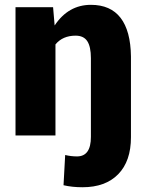

<svg xmlns="http://www.w3.org/2000/svg" viewBox="-20 -558 602 791"><path d="M198.7 -528.3 205.1 -453.1Q261.7 -538.1 354.5 -538.1Q435.5 -538.1 476.8 -484.4Q518.1 -430.7 519.5 -325.7V7.3Q519.5 106 467 159.7Q414.6 213.4 319.8 213.4Q277.3 213.4 241.7 205.1L248.5 80.6Q272.9 86.4 297.4 86.4Q354.5 86.4 354.5 5.9V-318.4Q354.5 -365.7 339.6 -388.4Q324.7 -411.1 291.5 -411.1Q238.3 -411.1 208.5 -375V0H43.9V-528.3Z"/></svg>

Font: Roboto Black
Style: Regular
Weight: 900
Designer: Google
Version: Version 2.134; 2016